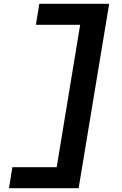

<svg xmlns="http://www.w3.org/2000/svg" viewBox="-20 -843 640 1006"><path d="M27 143 45 33H277L400 -713H168L186 -823H552L392 143Z"/></svg>

Font: Iosevka Slab XBdEx
Style: Italic
Weight: 800
Width: 7
Italic angle: -9°
Monospace: yes
Designer: Belleve Invis
Foundry: Belleve Invis
Version: Version 11.1.1; ttfautohint (v1.8.3)